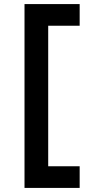

<svg xmlns="http://www.w3.org/2000/svg" viewBox="-20 -720 440 940"><path d="M100 -700H370V-594H216V94H370V200H100Z"/></svg>

Font: PT Root UI Bold
Style: Regular
Weight: 700
Designer: Vitaly Kuzmin
Foundry: ParaType Ltd.
Version: Version 2.000G